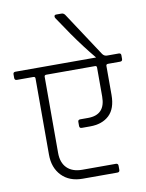

<svg xmlns="http://www.w3.org/2000/svg" viewBox="-106 -937 738 971"><g transform="rotate(-10 263.0 -451.5)"><path d="M468 -623H528Q540 -623 540 -612V-593Q540 -581 528 -581H466Q456 -581 456 -572V-423Q456 -353 420 -319Q384 -285 322 -285H279Q267 -285 267 -297V-318Q267 -329 279 -329H319Q408 -329 408 -423V-572Q408 -581 399 -581H149Q139 -581 139 -572V-181Q139 -131 166.5 -103.5Q194 -76 245 -76H417Q429 -76 429 -64V-43Q429 -31 417 -31H239Q171 -31 131.5 -72Q92 -113 92 -180V-572Q92 -581 82 -581H-2Q-14 -581 -14 -593V-612Q-14 -623 -2 -623H412Q358 -688 305 -764L244 -854Q241 -858 241 -863Q241 -872 251 -872H278Q289 -872 296 -862L444 -637Q453 -623 468 -623Z"/></g></svg>

Font: Rajdhani
Style: Regular
Weight: 400
Designer: Satya Rajpurohit, Jyotish Sonowal
Foundry: Indian Type Foundry
Version: Version 1.201 February 1, 2022